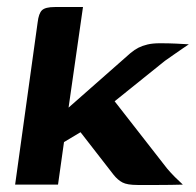

<svg xmlns="http://www.w3.org/2000/svg" viewBox="-20 -525 557 546"><path d="M23 0 87 -461Q90 -487 99.5 -496Q109 -505 136 -505H216L175 -219L351 -374Q363 -384 374 -389.5Q385 -395 399.5 -398.5Q414 -402 435 -402Q460 -402 480.5 -401Q501 -400 517 -399Q512 -396 500 -387.5Q488 -379 474 -369.5Q460 -360 449 -352L306 -237L455 -46Q466 -33 477.5 -21.5Q489 -10 500 0Q465 1 431.5 1Q398 1 371 1Q342 1 328.5 -6Q315 -13 303 -28L209 -149L162 -121L145 0Z"/></svg>

Font: Genos Thin SemiBold
Style: Italic
Weight: 600
Italic angle: -8°
Version: Version 1.010